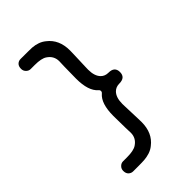

<svg xmlns="http://www.w3.org/2000/svg" viewBox="-281 -931 1162 1162"><g transform="rotate(-45 300.0 -350.5)"><path d="M181.5 131.5H136Q120 131.5 107.5 120Q95.5 108.5 95.5 87Q95.5 69 108 57Q120 45 136 45H170Q227.5 45 252 28Q291.5 2 291.5 -44Q291.5 -56.5 290 -86.5L288.5 -190.5Q288.5 -296 335 -335.5Q342.5 -341.5 342.5 -350Q342.5 -358.5 335 -364.5Q288.5 -404.5 288.5 -509.5L290 -613.5Q291.5 -643.5 291.5 -656Q291.5 -702 252 -728Q227.5 -745 170 -745H135.5Q119.5 -745 107.5 -757Q95 -769 95 -787Q95 -809.5 107 -820.5Q118.5 -831.5 135.5 -831.5Q174.5 -831.5 199 -831.2Q223.5 -831 233 -830.5Q286 -826.5 320 -798.5Q383.5 -750 383.5 -656.5Q383.5 -646.5 382.8 -625.5Q382 -604.5 381 -573.5Q380 -542.5 379.2 -523Q378.5 -503.5 378.5 -496Q378.5 -441.5 405 -415Q423.5 -396.5 453 -396.5Q505 -396.5 505 -350Q505 -303.5 453 -303.5Q423.5 -303.5 405 -285Q378.5 -258.5 378.5 -204Q378.5 -196.5 379.2 -177Q380 -157.5 381 -126.5Q382 -95.5 382.8 -74.5Q383.5 -53.5 383.5 -43.5Q383.5 50 320 98.5Q302 113.5 277 121.5Q264.5 125 253.8 127.2Q243 129.5 233 130Q213.5 131.5 181.5 131.5Z"/></g></svg>

Font: Maple Mono SC NF
Style: Regular
Weight: 400
Designer: subframe7536
Version: Version 4.2; ttfautohint (v1.8.4.7-5d5b-dirty);Nerd Fonts 6.